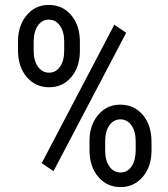

<svg xmlns="http://www.w3.org/2000/svg" viewBox="-20 -741 673 771"><path d="M52.2 -574.2V-539.6C52.2 -495 64 -459 87.4 -431.6C110.8 -404.3 140.8 -390.6 177.2 -390.6C213.7 -390.6 243.4 -404.3 266.4 -431.6C289.3 -459 300.8 -494 300.8 -536.6V-572.3C300.8 -616.9 289.1 -652.8 265.9 -680.2C242.6 -707.5 212.7 -721.2 176.3 -721.2C139.5 -721.2 109.6 -707.3 86.7 -679.4C63.7 -651.6 52.2 -616.5 52.2 -574.2ZM115.2 -536.6V-572.8C115.2 -599.8 120.8 -621.4 131.8 -637.7C142.9 -654 157.7 -662.1 176.3 -662.1C194.5 -662.1 209.3 -654.1 220.7 -637.9C232.1 -621.8 237.8 -600.6 237.8 -574.2V-538.6C237.8 -510.6 232.2 -488.7 220.9 -472.9C209.7 -457.1 195.1 -449.2 177.2 -449.2C158.7 -449.2 143.7 -457.3 132.3 -473.4C120.9 -489.5 115.2 -510.6 115.2 -536.6ZM339.4 -174.3V-138.7C339.4 -94.1 351.1 -58.1 374.5 -30.8C397.9 -3.4 427.9 10.3 464.4 10.3C500.2 10.3 529.8 -3.4 553.2 -30.8C576.7 -58.1 588.4 -93.3 588.4 -136.2V-170.9C588.4 -216.1 576.7 -252.4 553.2 -279.8C529.8 -307.1 499.8 -320.8 463.4 -320.8C426.9 -320.8 397.1 -307 374 -279.5C350.9 -252 339.4 -217 339.4 -174.3ZM402.3 -136.2V-172.9C402.3 -200.5 408 -222.2 419.4 -238C430.8 -253.8 445.5 -261.7 463.4 -261.7C481.6 -261.7 496.4 -253.7 507.8 -237.8C519.2 -221.8 524.9 -200.7 524.9 -174.3V-137.7C524.9 -110.7 519.4 -89 508.3 -72.8C497.2 -56.5 482.6 -48.3 464.4 -48.3C445.8 -48.3 430.8 -56.4 419.4 -72.5C408 -88.6 402.3 -109.9 402.3 -136.2ZM194.8 -53.7 486.8 -609.4 439 -641.6 147.5 -85.9Z"/></svg>

Font: Roboto Condensed
Style: Regular
Weight: 400
Designer: Google
Version: Version 2.134; 2016